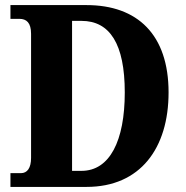

<svg xmlns="http://www.w3.org/2000/svg" viewBox="-20 -734 729 754"><path d="M21 0H320C531 0 642 -152 642 -371C642 -598 520 -714 320 -714H21V-660H56C84 -660 102 -645 102 -601V-114C102 -74 87 -54 62 -54H21ZM300 -63H263V-652H300C411 -652 470 -562 470 -371C470 -181 411 -63 300 -63Z"/></svg>

Font: Noto Serif Khmer Condensed ExtraBold
Style: Regular
Weight: 800
Width: 3
Designer: Danh Hong and the Monotype Design Team
Foundry: Monotype Imaging Inc.
Version: Version 2.004